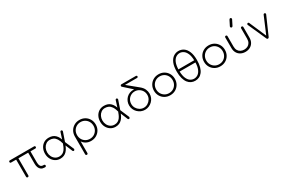

<svg xmlns="http://www.w3.org/2000/svg" viewBox="166 -2531 6585 4449"><g transform="rotate(-30 3458.5 -306.5)"><path d="M224 0Q211 0 202.5 -8.5Q194 -17 194 -30V-489H57Q45 -489 37.5 -497.5Q30 -506 30 -518Q30 -530 37.5 -538.5Q45 -547 57 -547H709Q721 -547 728.5 -538.5Q736 -530 736 -518Q736 -506 728.5 -497.5Q721 -489 709 -489H577V-192Q577 -134 598 -97.5Q619 -61 676 -61H688Q702 -61 710.5 -52.5Q719 -44 719 -30Q719 -17 710.5 -8.5Q702 0 688 0H675Q620 0 584.5 -25Q549 -50 532.5 -93.5Q516 -137 516 -192V-489H255V-30Q255 -17 246 -8.5Q237 0 224 0Z M1096 6Q1024 6 966.5 -30Q909 -66 875 -129Q841 -192 841 -273Q841 -352 873 -415.5Q905 -479 963 -516Q1021 -553 1099 -553Q1209 -553 1273.5 -488.5Q1338 -424 1360 -319L1323 -263Q1299 -355 1265 -406Q1231 -457 1188.5 -477Q1146 -497 1093 -497Q1036 -497 992.5 -466Q949 -435 924.5 -384.5Q900 -334 900 -273Q900 -212 925.5 -161Q951 -110 996 -80Q1041 -50 1099 -50Q1151 -50 1187.5 -70.5Q1224 -91 1249 -124.5Q1274 -158 1291 -197.5Q1308 -237 1322 -276L1364 -246Q1347 -189 1323 -143Q1299 -97 1267 -63.5Q1235 -30 1192.5 -12Q1150 6 1096 6ZM1454 3Q1433 5 1425 -15L1321 -268L1368 -299L1479 -39Q1481 -36 1480.5 -34Q1480 -32 1480 -30Q1480 -17 1473 -7.5Q1466 2 1454 3ZM1368 -246 1322 -273 1405 -533Q1408 -543 1415 -548Q1422 -553 1432 -553Q1444 -553 1452.5 -544.5Q1461 -536 1461 -522Q1461 -521 1461 -518.5Q1461 -516 1460 -513Z M1670 234Q1657 234 1648.5 225.5Q1640 217 1640 204V-279Q1642 -358 1678.5 -419.5Q1715 -481 1778 -517Q1841 -553 1919 -553Q1999 -553 2062.5 -516.5Q2126 -480 2162.5 -416.5Q2199 -353 2199 -273Q2199 -194 2162.5 -130.5Q2126 -67 2062.5 -30.5Q1999 6 1919 6Q1847 6 1789.5 -25Q1732 -56 1700 -108V204Q1700 217 1692 225.5Q1684 234 1670 234ZM1919 -50Q1982 -50 2031.5 -79.5Q2081 -109 2110 -159.5Q2139 -210 2139 -273Q2139 -337 2110 -387.5Q2081 -438 2031.5 -467.5Q1982 -497 1919 -497Q1857 -497 1807 -467.5Q1757 -438 1728.5 -387.5Q1700 -337 1700 -273Q1700 -210 1728.5 -159.5Q1757 -109 1807 -79.5Q1857 -50 1919 -50Z M2574 6Q2502 6 2444.5 -30Q2387 -66 2353 -129Q2319 -192 2319 -273Q2319 -352 2351 -415.5Q2383 -479 2441 -516Q2499 -553 2577 -553Q2687 -553 2751.5 -488.5Q2816 -424 2838 -319L2801 -263Q2777 -355 2743 -406Q2709 -457 2666.5 -477Q2624 -497 2571 -497Q2514 -497 2470.5 -466Q2427 -435 2402.5 -384.5Q2378 -334 2378 -273Q2378 -212 2403.5 -161Q2429 -110 2474 -80Q2519 -50 2577 -50Q2629 -50 2665.5 -70.5Q2702 -91 2727 -124.5Q2752 -158 2769 -197.5Q2786 -237 2800 -276L2842 -246Q2825 -189 2801 -143Q2777 -97 2745 -63.5Q2713 -30 2670.5 -12Q2628 6 2574 6ZM2932 3Q2911 5 2903 -15L2799 -268L2846 -299L2957 -39Q2959 -36 2958.5 -34Q2958 -32 2958 -30Q2958 -17 2951 -7.5Q2944 2 2932 3ZM2846 -246 2800 -273 2883 -533Q2886 -543 2893 -548Q2900 -553 2910 -553Q2922 -553 2930.5 -544.5Q2939 -536 2939 -522Q2939 -521 2939 -518.5Q2939 -516 2938 -513Z M3362 6Q3306 6 3256.5 -15.5Q3207 -37 3169 -74.5Q3131 -112 3109.5 -161.5Q3088 -211 3088 -267Q3088 -320 3107.5 -369Q3127 -418 3164 -456Q3201 -494 3254 -515Q3307 -536 3375 -533L3157 -729Q3153 -733 3151 -738.5Q3149 -744 3149 -751Q3149 -764 3157.5 -772.5Q3166 -781 3179 -781H3564Q3577 -781 3585.5 -774.5Q3594 -768 3594 -755Q3594 -740 3585.5 -733.5Q3577 -727 3564 -727H3244L3516 -504Q3584 -449 3610.5 -389Q3637 -329 3637 -267Q3637 -211 3615.5 -161.5Q3594 -112 3555.5 -74.5Q3517 -37 3467.5 -15.5Q3418 6 3362 6ZM3362 -50Q3420 -50 3469 -80Q3518 -110 3547.5 -159.5Q3577 -209 3577 -267Q3577 -331 3547 -380Q3517 -429 3468 -457Q3419 -485 3362 -485Q3304 -485 3255 -457Q3206 -429 3177 -380Q3148 -331 3148 -267Q3148 -209 3177 -159.5Q3206 -110 3255 -80Q3304 -50 3362 -50Z M4037 6Q3957 6 3893.5 -30.5Q3830 -67 3793.5 -130.5Q3757 -194 3757 -273Q3757 -353 3793.5 -416.5Q3830 -480 3893.5 -516.5Q3957 -553 4037 -553Q4117 -553 4180 -516.5Q4243 -480 4279.5 -416.5Q4316 -353 4316 -273Q4316 -194 4279.5 -130.5Q4243 -67 4180 -30.5Q4117 6 4037 6ZM4037 -50Q4100 -50 4149.5 -79.5Q4199 -109 4227.5 -159.5Q4256 -210 4256 -274Q4256 -337 4227.5 -387.5Q4199 -438 4149.5 -467.5Q4100 -497 4037 -497Q3975 -497 3925 -467.5Q3875 -438 3846 -387.5Q3817 -337 3817 -273Q3817 -210 3846 -159.5Q3875 -109 3925 -79.5Q3975 -50 4037 -50Z M4706 5Q4651 5 4602 -17.5Q4553 -40 4516 -88Q4479 -136 4457.5 -212Q4436 -288 4436 -395Q4436 -533 4473 -620Q4510 -707 4571.5 -748.5Q4633 -790 4706 -790Q4781 -790 4842.5 -748.5Q4904 -707 4940.5 -619.5Q4977 -532 4977 -395Q4977 -289 4956 -213Q4935 -137 4898 -88.5Q4861 -40 4811.5 -17.5Q4762 5 4706 5ZM4706 -50Q4761 -50 4808 -81.5Q4855 -113 4885 -182Q4915 -251 4918 -362H4495Q4499 -251 4528.5 -182Q4558 -113 4605 -81.5Q4652 -50 4706 -50ZM4495 -420H4918Q4915 -532 4884.5 -601Q4854 -670 4807 -702Q4760 -734 4706 -734Q4652 -734 4605 -702Q4558 -670 4528.5 -601Q4499 -532 4495 -420Z M5377 6Q5297 6 5233.5 -30.5Q5170 -67 5133.5 -130.5Q5097 -194 5097 -273Q5097 -353 5133.5 -416.5Q5170 -480 5233.5 -516.5Q5297 -553 5377 -553Q5457 -553 5520 -516.5Q5583 -480 5619.5 -416.5Q5656 -353 5656 -273Q5656 -194 5619.5 -130.5Q5583 -67 5520 -30.5Q5457 6 5377 6ZM5377 -50Q5440 -50 5489.5 -79.5Q5539 -109 5567.5 -159.5Q5596 -210 5596 -274Q5596 -337 5567.5 -387.5Q5539 -438 5489.5 -467.5Q5440 -497 5377 -497Q5315 -497 5265 -467.5Q5215 -438 5186 -387.5Q5157 -337 5157 -273Q5157 -210 5186 -159.5Q5215 -109 5265 -79.5Q5315 -50 5377 -50Z M6048 7Q5980 7 5925 -21.5Q5870 -50 5838 -104.5Q5806 -159 5806 -236V-517Q5806 -530 5814.5 -538.5Q5823 -547 5836 -547Q5849 -547 5857.5 -538.5Q5866 -530 5866 -517V-242Q5866 -179 5890 -137Q5914 -95 5955.5 -74Q5997 -53 6048 -53Q6100 -53 6141 -74Q6182 -95 6206 -137Q6230 -179 6230 -242V-517Q6230 -530 6238.5 -538.5Q6247 -547 6260 -547Q6273 -547 6281.5 -538.5Q6290 -530 6290 -517V-236Q6290 -159 6258 -104.5Q6226 -50 6171.5 -21.5Q6117 7 6048 7ZM6055 -644Q6039 -644 6031.5 -653.5Q6024 -663 6024 -671Q6024 -676 6025 -680Q6026 -684 6027 -688L6096 -825Q6102 -837 6109.5 -842Q6117 -847 6126 -847Q6143 -847 6150 -837.5Q6157 -828 6157 -820Q6157 -816 6156.5 -811.5Q6156 -807 6154 -803L6085 -666Q6079 -654 6071.5 -649Q6064 -644 6055 -644Z M6648 1Q6629 1 6620 -20L6402 -508Q6398 -519 6402 -529.5Q6406 -540 6417 -545Q6428 -550 6438.5 -546Q6449 -542 6454 -531L6668 -37H6631L6841 -532Q6846 -543 6857.5 -547Q6869 -551 6880 -546Q6891 -541 6895.5 -530.5Q6900 -520 6895 -509L6680 -20Q6670 1 6648 1Z"/></g></svg>

Font: ComfortaaLight
Style: Regular
Weight: 300
Designer: Johan Aakerlund
Foundry: Johan Aakerlund
Version: Version 3.104; ttfautohint (v1.8.1.43-b0c9)